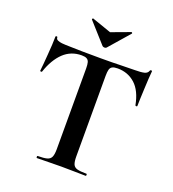

<svg xmlns="http://www.w3.org/2000/svg" viewBox="-145 -922 933 1033"><g transform="rotate(20 321.5 -405.5)"><path d="M222 -602Q161 -602 118.5 -561.5Q76 -521 51 -447Q50 -444 45 -444.5Q40 -445 40 -448Q42 -462 44 -487.5Q46 -513 48.5 -543Q51 -573 52.5 -601Q54 -629 54 -647Q54 -652 59.5 -652Q65 -652 65 -647Q65 -637 75.5 -632.5Q86 -628 99.5 -626.5Q113 -625 122 -625Q208 -622 323 -622Q393 -622 435 -623.5Q477 -625 516 -625Q552 -625 570.5 -629.5Q589 -634 594 -650Q595 -654 600.5 -654Q606 -654 606 -650Q604 -634 602.5 -605.5Q601 -577 599.5 -545.5Q598 -514 597 -487.5Q596 -461 596 -448Q596 -445 591 -445Q586 -445 585 -448Q570 -527 528.5 -564.5Q487 -602 428 -602Q408 -602 397.5 -596.5Q387 -591 383.5 -578Q380 -565 380 -542V-81Q380 -52 386 -37Q392 -22 409.5 -17Q427 -12 463 -12Q466 -12 466 -6Q466 0 463 0Q435 0 400 -1Q365 -2 323 -2Q283 -2 248 -1Q213 0 184 0Q181 0 181 -6Q181 -12 184 -12Q219 -12 237 -17Q255 -22 261.5 -37Q268 -52 268 -81V-544Q268 -566 264.5 -578.5Q261 -591 251 -596.5Q241 -602 222 -602ZM310 -687 207 -802Q206 -805 209 -808Q212 -811 213 -809L322 -771L430 -811Q432 -812 434.5 -809Q437 -806 435 -804L333 -687Q329 -683 322 -683Q315 -683 310 -687Z"/></g></svg>

Font: Cormorant Infant Light
Style: Bold
Weight: 700
Version: Version 4.001